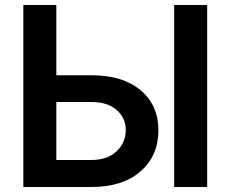

<svg xmlns="http://www.w3.org/2000/svg" viewBox="-20 -747 919 767"><path d="M205.1 -446.3H345.7Q470.2 -446.3 541.5 -386.7Q612.8 -327.1 612.8 -226.6Q612.8 -124.5 541.3 -62.3Q469.7 0 345.7 0H73.2V-727.1H205.1ZM807.6 -727.1V0H675.8V-727.1ZM205.1 -339.4V-107.9H345.7Q409.2 -107.9 445.8 -142.8Q482.4 -177.7 482.4 -228Q482.4 -275.9 446 -307.6Q409.7 -339.4 345.7 -339.4Z"/></svg>

Font: Interop SemBd
Style: Regular
Weight: 600
Designer: Rasmus Andersson, Google, Jang Haemin
Foundry: jhaemin
Version: Version 1.007